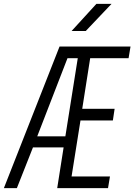

<svg xmlns="http://www.w3.org/2000/svg" viewBox="-32 -970 693 990"><path d="M-12 0 275 -730H641L631 -670H433L392 -409H559L550 -349H383L337 -60H535L525 0H263L296 -210H138L55 0ZM160 -267H305L369 -670H316ZM337 -810 465 -950H543L410 -810Z"/></svg>

Font: NKDuy Mono ExtraLight
Style: Italic
Weight: 200
Italic angle: -9°
Monospace: yes
Designer: NKDuy
Foundry: NKDuy
Version: Version 2.251; ttfautohint (v1.8.4.7-5d5b)